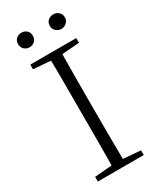

<svg xmlns="http://www.w3.org/2000/svg" viewBox="-225 -961 845 1028"><g transform="rotate(-30 198.0 -447.5)"><path d="M99 -805Q81 -805 67.5 -817.5Q54 -830 54 -850Q54 -871 67.5 -883Q81 -895 99 -895Q119 -895 132 -883Q145 -871 145 -850Q145 -830 132 -817.5Q119 -805 99 -805ZM297 -805Q278 -805 264 -817.5Q250 -830 250 -850Q250 -871 264 -883Q278 -895 297 -895Q314 -895 328.5 -883Q343 -871 343 -850Q343 -830 328.5 -817.5Q314 -805 297 -805ZM56 0V-29L188 -40H207L340 -29V0ZM162 0Q164 -83 164 -166Q164 -249 164 -333V-390Q164 -474 164 -557.5Q164 -641 162 -723H233Q232 -641 231.5 -557.5Q231 -474 231 -390V-333Q231 -249 231.5 -166Q232 -83 233 0ZM56 -694V-723H340V-694L207 -684H188Z"/></g></svg>

Font: Noto Serif TC ExtraLight ExtraLight
Style: Regular
Weight: 250
Version: Version 2.003-H1;hotconv 1.1.1;makeotfexe 2.6.0